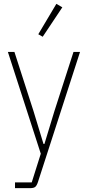

<svg xmlns="http://www.w3.org/2000/svg" viewBox="-20 -778 458 998"><path d="M362 -508H396L177 169Q171 187 163 193.5Q155 200 136 200H58V170H145L192 21L21 -508H55L154 -201L206 -30H211L263 -201ZM202 -587 179 -600 273 -758 304 -740Z"/></svg>

Font: IBM Plex Sans Condensed ExtraLight
Style: Regular
Weight: 200
Width: 3
Designer: Mike Abbink, Paul van der Laan, Pieter van Rosmalen
Foundry: Bold Monday
Version: Version 1.3